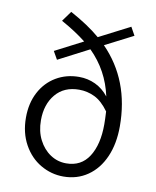

<svg xmlns="http://www.w3.org/2000/svg" viewBox="-83 -794 709 870"><g transform="rotate(10 271.0 -358.5)"><path d="M481 -256Q481 -176 454.5 -115.5Q428 -55 379.5 -21.5Q331 12 268 12Q212 12 163 -16.5Q114 -45 84.5 -98.5Q55 -152 55 -222Q55 -288 81.5 -338.5Q108 -389 155 -417Q202 -445 261 -445Q301 -445 336 -428.5Q371 -412 397 -379Q372 -495 289 -577L148 -504L127 -541L255 -607Q207 -645 140 -682L174 -729Q257 -684 312 -637L454 -710L475 -672L346 -606Q481 -468 481 -256ZM410 -253Q410 -274 408 -312Q377 -355 343 -371.5Q309 -388 271 -388Q202 -388 163 -341.5Q124 -295 124 -222Q124 -171 144 -132Q164 -93 197 -71Q230 -49 270 -49Q339 -49 374.5 -104.5Q410 -160 410 -253Z"/></g></svg>

Font: Assistant-zap
Style: zap
Weight: 400
Designer: Hebrew By Ben Nathan, Latin by Paul Hunt
Version: Version 2.001